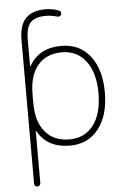

<svg xmlns="http://www.w3.org/2000/svg" viewBox="-62 -809 680 1049"><g transform="rotate(-5 277.5 -284.5)"><path d="M476.6 -284.2Q476.6 -394.5 428.2 -458.5Q379.9 -522.5 296.9 -522.5Q211.9 -522.5 164.6 -466.8Q117.2 -411.1 117.2 -308.6V-259.8Q117.2 -157.2 164.6 -101.1Q211.9 -44.9 296.9 -44.9Q380.9 -44.9 428.7 -107.4Q476.6 -169.9 476.6 -284.2ZM83 179.7V-608.4Q83 -688.5 118.7 -726.6Q154.3 -764.6 227.5 -764.6Q265.6 -764.6 300.8 -751Q307.6 -749 310.5 -742.7Q313.5 -736.3 311 -729.5Q308.6 -722.7 302.2 -719.7Q295.9 -716.8 289.1 -718.8Q256.8 -728.5 227.5 -728.5Q168 -728.5 142.6 -701.2Q117.2 -673.8 117.2 -608.4V-460.9Q117.2 -460.9 118.2 -460.4Q119.1 -460 119.1 -460.9Q171.9 -557.6 296.9 -557.6Q396.5 -557.6 454.1 -483.9Q511.7 -410.2 511.7 -284.2Q511.7 -158.2 454.1 -84.5Q396.5 -10.7 296.9 -10.7Q171.9 -10.7 119.1 -107.4Q119.1 -108.4 118.2 -107.9Q117.2 -107.4 117.2 -107.4V179.7Q117.2 186.5 112.3 191.4Q107.4 196.3 100.1 196.3Q92.8 196.3 87.9 191.4Q83 186.5 83 179.7Z"/></g></svg>

Font: Gen Jyuu Gothic ExtraLight
Style: Regular
Weight: 100
Designer: [Source Han Sans]
Ryoko NISHIZUKA  (kana & ideographs); Paul D. Hunt (Latin, Greek & Cyrillic); Wenlong ZHANG  (bopomofo
Version: Version 1.002.20150607